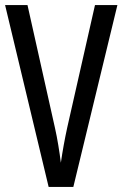

<svg xmlns="http://www.w3.org/2000/svg" viewBox="-20 -800 481 754"><path d="M441 -780 268 -66H171L0 -780H88L196 -297Q203 -266 209 -229.5Q215 -193 219 -161Q229 -230 244 -299L353 -780Z"/></svg>

Font: Noto Sans Malayalam UI ExtraCondensed
Style: Regular
Weight: 400
Width: 2
Designer: Jelle Bosma - Monotype Design Team
Foundry: Monotype Imaging Inc.
Version: Version 2.104; ttfautohint (v1.8.4.7-5d5b)